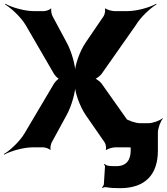

<svg xmlns="http://www.w3.org/2000/svg" viewBox="-88 -769 870 1002"><path d="M260 -547 186 -685C181 -694 177 -717 180 -723L178 -725C174 -719 152 -711 142 -711H88C39 -711 -28 -731 -60 -749L-62 -746C-30 -727 21 -680 46 -638L194 -383C199 -375 216 -356 224 -356V-360C216 -360 199 -341 194 -333L40 -73C15 -31 -36 17 -68 35L-66 38C-34 20 33 0 82 0H138C148 0 170 7 174 14L176 12C173 5 177 -17 182 -26L260 -169C286 -216 306 -289 306 -329H302C302 -289 327 -216 359 -169L458 -26C464 -17 468 5 464 12L468 14C473 7 501 0 513 0H582C634 0 700 20 732 38L734 35C702 17 651 -31 626 -73L442 -333C436 -341 414 -360 404 -360V-356C414 -356 436 -375 442 -383L621 -638C646 -680 697 -727 729 -746L727 -749C695 -731 628 -711 576 -711H508C496 -711 468 -719 463 -725L459 -723C463 -717 459 -694 453 -685L359 -547C327 -500 302 -426 302 -385H306C306 -426 286 -500 260 -547ZM459 87 454 89C456 91 460 96 460 99C460 99 454 193 454 193C453 198 448 206 444 209L448 212C450 209 460 207 466 208C488 212 510 213 539 213C672 213 736 140 736 17V-76C736 -100 750 -137 762 -150L760 -152C747 -140 710 -126 686 -126H644C620 -126 580 -140 564 -152L562 -150C577 -137 594 -100 594 -76V17C594 63 574 98 520 98C499 98 467 99 459 87Z"/></svg>

Font: Asimov
Style: EdgeWide
Weight: 500
Designer: Google
Version: Version 2.000980: 2014